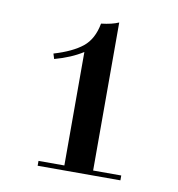

<svg xmlns="http://www.w3.org/2000/svg" viewBox="-61 -529 543 585"><g transform="rotate(10 210.5 -236.5)"><path d="M173 -15V-366Q137 -343 86 -329L81 -345Q138 -362 168.5 -386.5Q199 -411 208 -460Q242 -464 262 -473V-15H349V0H93V-15Z"/></g></svg>

Font: Elsie Swash Caps
Style: Regular
Weight: 400
Designer: Alejandro Inler
Foundry: Alejandro Inler
Version: 1.003